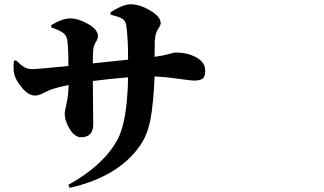

<svg xmlns="http://www.w3.org/2000/svg" viewBox="-20 -827 1540 914"><path d="M506.8 -756.8 505.9 -768.6Q566.4 -806.6 601.6 -806.6Q645.5 -806.6 695.3 -776.9Q745.1 -747.1 745.1 -716.8Q745.1 -708 731.9 -688Q718.8 -668 716.8 -630.9Q715.8 -602.5 715.8 -556.6Q754.9 -561.5 782.2 -569.3Q809.6 -577.1 815.4 -577.1Q872.1 -577.1 914.6 -553.7Q957 -530.3 957 -490.2Q957 -460.9 943.8 -452.1Q930.7 -443.4 903.3 -443.4Q887.7 -443.4 828.1 -452.1Q768.6 -460.9 715.8 -462.9Q710.9 -339.8 697.3 -264.2Q683.6 -188.5 649.4 -137.7Q546.9 13.7 311.5 67.4L305.7 52.7Q469.7 -38.1 537.1 -158.2Q585.9 -244.1 589.8 -459Q504.9 -452.1 421.9 -441.4Q421.9 -397.5 422.9 -328.6Q423.8 -259.8 423.8 -235.4Q423.8 -173.8 366.2 -173.8Q335.9 -173.8 312 -212.4Q288.1 -251 288.1 -289.1Q288.1 -293.9 296.9 -334Q305.7 -374 306.6 -421.9Q255.9 -412.1 218.8 -399.4Q209 -395.5 194.8 -388.2Q180.7 -380.9 169.4 -376.5Q158.2 -372.1 148.4 -372.1Q118.2 -372.1 91.8 -401.4Q65.4 -430.7 53.7 -457Q41 -483.4 45.9 -537.1L55.7 -540Q81.1 -515.6 96.7 -506.8Q112.3 -498 134.8 -498Q156.2 -498 305.7 -512.7Q305.7 -605.5 299.8 -638.7Q295.9 -659.2 279.8 -670.9Q263.7 -682.6 224.6 -696.3L223.6 -707Q275.4 -739.3 315.4 -739.3Q352.5 -739.3 399.4 -712.9Q446.3 -686.5 446.3 -654.3Q446.3 -643.6 436 -626.5Q425.8 -609.4 423.8 -589.8Q421.9 -574.2 421.9 -525.4L589.8 -543Q589.8 -647.5 581.1 -706.1Q578.1 -727.5 563 -737.3Q547.9 -747.1 506.8 -756.8Z"/></svg>

Font: Bpmf Zihi Serif Heavy
Style: Heavy
Weight: 900
Foundry: But Ko
Version: Version 1.320